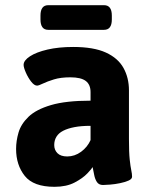

<svg xmlns="http://www.w3.org/2000/svg" viewBox="-20 -712 585 740"><path d="M262 -531Q341 -531 388 -509.5Q435 -488 456 -450Q477 -412 477 -364V-176Q477 -124 480 -96.5Q483 -69 486 -55.5Q489 -42 489 -31Q489 -22 475.5 -16Q462 -10 442.5 -6Q423 -2 404.5 -0.5Q386 1 377 1Q361 1 353.5 -10.5Q346 -22 343 -38Q340 -54 337 -68Q334 -62 316.5 -43.5Q299 -25 267.5 -8.5Q236 8 190 8Q109 8 75.5 -34Q42 -76 42 -138Q42 -169 51.5 -201.5Q61 -234 90 -262Q119 -290 176.5 -307Q234 -324 329 -324V-357Q329 -386 310.5 -400Q292 -414 251 -414Q214 -414 188 -406Q162 -398 145.5 -390Q129 -382 123 -382Q112 -382 100 -397.5Q88 -413 79.5 -432.5Q71 -452 71 -462Q71 -479 95.5 -495Q120 -511 163 -521Q206 -531 262 -531ZM329 -227Q293 -227 267 -222Q241 -217 223.5 -208Q206 -199 197.5 -185Q189 -171 189 -153Q189 -134 201.5 -121.5Q214 -109 239 -109Q268 -109 292.5 -127Q317 -145 329 -172ZM381 -692Q411 -692 411 -652V-637Q411 -597 381 -597H166Q136 -597 136 -637V-652Q136 -692 166 -692Z"/></svg>

Font: Asap VF Beta
Style: Regular
Weight: 400
Designer: Pablo Cosgaya
Foundry: Pablo Cosgaya
Version: Version 1.007